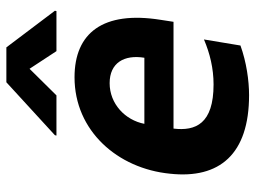

<svg xmlns="http://www.w3.org/2000/svg" viewBox="-122 -690 821 618"><g transform="rotate(-90 289.0 -381.5)"><path d="M445 -772H332.7L162.3 -615.8L161.2 -610.8H290.5L376.1 -697.4L432.9 -610.8H561.8L562.9 -615.8ZM348.7 -552.6C176.5 -552.6 55 -414.1 38.4 -245.4C21 -85.9 101.2 9.2 291.2 9.2C338.1 9.2 397.7 0.7 451 -18.5L470.5 -136C425.4 -116.8 377.1 -105.1 325.6 -105.1C198.9 -105.1 175.1 -163 183.6 -234H527.3L533.7 -275.6C563.2 -460.9 491.5 -552.6 348.7 -552.6ZM411.6 -327.8H198.9C210.9 -389.6 263.1 -439.6 329.9 -439.6C395.2 -439.6 422.2 -392.8 411.6 -327.8Z"/></g></svg>

Font: TID UI
Style: Bold Italic
Weight: 700
Italic angle: -9.39999°
Designer: The TID Project Authors
Foundry: Bakken & Bæck
Version: Version 1.001;hotconv 1.0.109;makeotfexe 2.5.65596